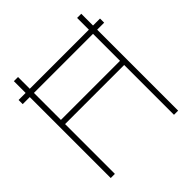

<svg xmlns="http://www.w3.org/2000/svg" viewBox="-187 -840 981 981"><g transform="rotate(-45 303.5 -350.0)"><path d="M517 -700H547V0H517V-360H90V0H60V-700H90V-390H517ZM9 -585V-615H597.5V-585Z"/></g></svg>

Font: Urbanist Thin
Style: Regular
Weight: 100
Designer: Corey Hu
Foundry: Corey Hu
Version: Version 1.330; ttfautohint (v1.8.4.7-5d5b)